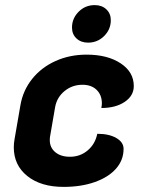

<svg xmlns="http://www.w3.org/2000/svg" viewBox="-20 -723 560 752"><path d="M34 -146Q34 -162 37 -178L60 -311Q70 -369 106 -414Q142 -459 197.5 -484Q253 -509 319 -509Q401 -509 452.5 -475Q504 -441 504 -386Q504 -348 468.5 -324Q433 -300 377 -300Q379 -312 379 -318Q379 -351 358.5 -371Q338 -391 303 -391Q263 -391 233 -366.5Q203 -342 196 -304L176 -188Q175 -183 175 -174Q175 -145 196.5 -127Q218 -109 254 -109Q294 -109 323.5 -134Q353 -159 361 -199Q407 -199 435.5 -182.5Q464 -166 464 -140Q464 -96 434.5 -62.5Q405 -29 351.5 -10Q298 9 229 9Q140 9 87 -33.5Q34 -76 34 -146ZM262 -615Q262 -651 288 -677Q314 -703 351 -703Q379 -703 396.5 -686.5Q414 -670 414 -644Q414 -608 388 -582Q362 -556 325 -556Q297 -556 279.5 -572.5Q262 -589 262 -615Z"/></svg>

Font: K2D ExtraBold
Style: Italic
Weight: 800
Italic angle: -10°
Designer: Katatrad Aksorn Co.,Ltd.
Foundry: Cadson Demak Co.,Ltd.
Version: Version 1.000; ttfautohint (v1.6)